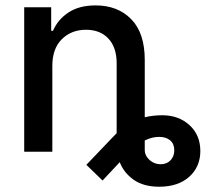

<svg xmlns="http://www.w3.org/2000/svg" viewBox="-20 -573 817 725"><path d="M177.6 -323.9V0H71.4V-545.5H173.3V-456.7H180Q198.9 -500 239.2 -526.3Q279.5 -552.6 340.9 -552.6Q424.7 -552.6 475.7 -500.4Q526.6 -448.2 526.6 -346.9V-130.3Q543 -134.2 559.7 -136Q576.3 -137.8 593 -137.8Q654.5 -137.8 695.3 -100.7Q736.2 -63.6 736.5 -3.2Q736.5 56.8 694.6 94.5Q652.7 132.1 581 132.1Q522.4 132.1 485.1 106Q447.8 79.9 432.2 39.4L367.2 108.7L306.1 49.4L406.2 -55.4Q413.4 -63.2 420.5 -70V-334.2Q420.5 -393.5 389.6 -427Q358.7 -460.6 304.7 -460.6Q249.3 -460.6 213.4 -424.9Q177.6 -389.2 177.6 -323.9ZM526.6 -7.8Q526.6 14.9 544.6 31.1Q562.5 47.2 586.6 47.2Q609.7 47.2 623.9 32.3Q638.1 17.4 638.1 -5.7Q638.1 -29.8 622.5 -43Q606.9 -56.1 581.7 -56.1Q555 -56.5 526.6 -42.6Z"/></svg>

Font: Inter Zeller Medium
Style: Regular
Weight: 500
Designer: Rasmus Andersson; Joe Bland
Foundry: zeller
Version: Version 3.015;git-dec3a8cb1